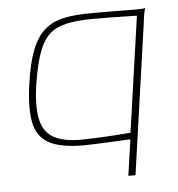

<svg xmlns="http://www.w3.org/2000/svg" viewBox="-43 -442 545 589"><g transform="rotate(-5 229.5 -147.0)"><path d="M329 107 345 -4Q339 -4 321 -3Q303 -2 280 -1Q257 0 235 1Q213 2 201 2Q132 2 95.5 -17Q59 -36 49.5 -80.5Q40 -125 51 -201Q60 -265 75.5 -304Q91 -343 115 -364Q139 -385 174 -392.5Q209 -400 257 -400Q283 -400 311 -400Q339 -400 364.5 -399.5Q390 -399 406.5 -399.5Q423 -400 426 -401Q424 -398 421.5 -387.5Q419 -377 417 -356L351 107ZM194 -16Q209 -16 233.5 -17Q258 -18 283 -19.5Q308 -21 326 -22.5Q344 -24 347 -24L398 -380Q387 -380 357 -381Q327 -382 261 -382Q197 -382 159.5 -368Q122 -354 102.5 -312.5Q83 -271 71 -190Q62 -123 72 -85Q82 -47 112.5 -31.5Q143 -16 194 -16Z"/></g></svg>

Font: Genos Thin Thin
Style: Italic
Weight: 250
Italic angle: -8°
Version: Version 1.010